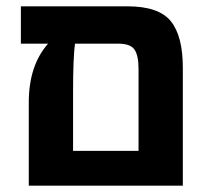

<svg xmlns="http://www.w3.org/2000/svg" viewBox="-20 -587 669 607"><path d="M383 -567Q482 -567 520 -520Q558 -473 558 -373V0H71V-263Q71 -380 132 -449H46V-567ZM211 -110H418V-369Q418 -412 405 -430.5Q392 -449 354 -449H217Q211 -403 211 -297Z"/></svg>

Font: FiraGO SemiBold
Style: Regular
Weight: 600
Designer: bBox Type
Foundry: bBox Type GmbH
Version: Version 1.001;PS 001.001;hotconv 1.0.88;makeotf.lib2.5.64775